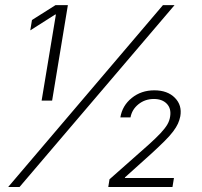

<svg xmlns="http://www.w3.org/2000/svg" viewBox="-20 -748 806 768"><path d="M251.5 -727.5 188.5 -345.7H146.5L203.6 -689.9H200.7L101.1 -626.5L107.9 -668L202.1 -727.5ZM12.7 0 631.8 -727.5H678.2L58.1 0ZM413.1 0 418 -30.8 573.7 -168.5Q604 -195.8 622.1 -215.1Q640.1 -234.4 649.2 -249.8Q658.2 -265.1 660.6 -282.2Q665.5 -314 647.2 -333Q628.9 -352.1 595.2 -352.1Q560.1 -352.1 533.9 -331.1Q507.8 -310.1 502 -278.3H461.4Q469.2 -325.7 507.1 -356.2Q544.9 -386.7 597.2 -386.7Q649.9 -386.7 679.4 -356.9Q709 -327.1 701.2 -282.7Q698.2 -267.6 691.7 -253.2Q685.1 -238.8 672.6 -222.2Q660.2 -205.6 639.2 -184.6Q618.2 -163.6 586.9 -134.8L480 -38.6L479.5 -36.1H675.8L669.9 0Z"/></svg>

Font: Inter 18pt ExtraLight
Style: Italic
Weight: 250
Italic angle: -9.3988°
Designer: Rasmus Andersson
Foundry: rsms
Version: Version 4.001;git-66647c0bb